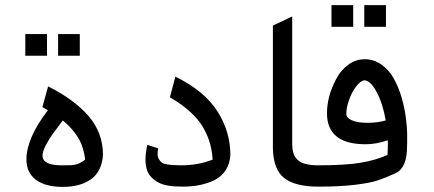

<svg xmlns="http://www.w3.org/2000/svg" viewBox="-20 -731 1698 752"><path d="M207.5 -512.7V-597.7H292.5V-512.7ZM79.1 -512.7V-597.7H164.1V-512.7ZM146.5 -121.6Q146.5 -83.5 221.7 -83.5Q247.6 -83.5 259.3 -84Q290 -85.9 313.5 -106Q308.1 -154.3 286.6 -190.7Q265.1 -227.1 226.1 -259.3Q200.2 -225.6 186 -205.8Q171.9 -186 159.2 -161.6Q146.5 -137.2 146.5 -121.6ZM167.5 -299.3 146 -311.5 168.5 -392.6Q270 -341.8 326.7 -276.6Q383.3 -211.4 383.3 -124Q378.9 -59.6 336.9 -29.3Q294.9 1 226.1 1Q157.2 1 120.4 -27.1Q83.5 -55.2 83.5 -106.4Q83.5 -189.5 167.5 -299.3Z M556.2 -63.5Q549.8 -82 549.8 -106.7Q549.8 -131.3 557.1 -163.6L599.6 -149.9Q597.2 -137.7 597.2 -127.2Q597.2 -116.7 602.5 -107.4Q607.9 -98.1 614.7 -93.5Q621.6 -88.9 635.7 -86.9Q656.2 -83.5 689 -83.5Q756.8 -83.5 813 -106Q810.5 -140.6 802.2 -170.2Q793.9 -199.7 775.9 -231.4Q738.8 -295.4 645.5 -350.1L667 -430.7Q782.2 -374.5 833.5 -292Q882.3 -213.4 882.3 -124Q880.4 -89.4 863.8 -64.2Q847.2 -39.1 819.8 -25.4Q767.6 0 695.3 0Q630.4 0 601.6 -15.6Q566.9 -34.2 556.2 -63.5Z M1227.1 -83.5V0Q1135.3 0 1092.5 -34.2Q1049.8 -68.4 1048.8 -152.3V-630.9L1124.5 -666.5V-164.1Q1125 -144 1129.4 -130.1Q1133.8 -116.2 1145 -105.5Q1166.5 -83.5 1227.1 -83.5Z M1406.7 -626V-710.9H1491.7V-626ZM1278.3 -626V-710.9H1363.3V-626ZM1336.4 -285.2Q1336.4 -269.5 1358.2 -259.8Q1379.9 -250 1419.4 -250Q1459 -250 1490.7 -259.3Q1479.5 -325.2 1455.3 -370.4Q1431.2 -415.5 1407.2 -416.5Q1391.1 -414.1 1374.3 -391.6Q1357.4 -369.1 1346.9 -339.1Q1336.4 -309.1 1336.4 -285.2ZM1574.7 -206.1V-172.9Q1574.7 -162.6 1574.2 -155.8Q1574.2 -74.2 1529.8 -52.7Q1487.3 -33.7 1458.7 -24.2Q1430.2 -14.6 1371.3 -7.3Q1312.5 0 1226.6 0Q1210.9 0 1198 -12.7Q1185.1 -25.4 1185.1 -41.5Q1186 -57.6 1198 -70.6Q1210 -83.5 1225.6 -83.5Q1334 -83.5 1393.6 -93.8Q1453.1 -104 1497.6 -124Q1499 -145.5 1499 -165V-181.6Q1453.1 -166 1411.6 -166Q1260.7 -166 1260.7 -287.6Q1260.7 -354.5 1297.4 -422.9Q1314.9 -456.1 1344 -477.5Q1373 -499 1408.4 -499Q1443.8 -499 1473.4 -478.3Q1502.9 -457.5 1521.5 -425Q1540 -392.6 1552.5 -350.6Q1564.9 -308.6 1569.8 -269Q1574.7 -229.5 1574.7 -206.1Z"/></svg>

Font: Shahab
Style: Regular
Weight: 400
Designer: Mohammad Saleh Souzanchi
Foundry: http://font-store.ir
Version: Version:0.0.2;RFB:1.2.5;Building:2016-11-27 11:18:45.721916